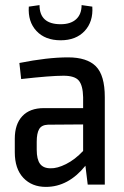

<svg xmlns="http://www.w3.org/2000/svg" viewBox="-20 -724 486 753"><path d="M218 -566Q157 -566 123 -602.5Q89 -639 93 -698L135 -704Q135 -629 218 -629Q257 -629 278.5 -648.5Q300 -668 300 -704L342 -698Q346 -639 312 -602.5Q278 -566 218 -566ZM247 -499Q321 -499 356 -464Q391 -429 391 -343V0H324L315 -74Q248 9 160 9Q105 9 71.5 -26.5Q38 -62 38 -127V-180Q38 -237 67.5 -268.5Q97 -300 152 -300H306V-343Q305 -389 289 -408Q273 -427 229 -427Q178 -427 63 -414L56 -477Q166 -499 247 -499ZM178 -64Q204 -63 239 -80.5Q274 -98 306 -132V-236L168 -235Q143 -234 133.5 -217.5Q124 -201 124 -168V-137Q124 -99 137 -81.5Q150 -64 178 -64Z"/></svg>

Font: exo2condensed_r
Style: Regular
Weight: 400
Width: 3
Designer: Natanael Gama
Version: Version 1.001;PS 001.001;hotconv 1.0.70;makeotf.lib2.5.58329